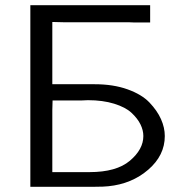

<svg xmlns="http://www.w3.org/2000/svg" viewBox="-20 -714 707 734"><path d="M96 0V-694H554V-628H495L470 -629H221L180 -630V-392H342Q413 -392 467.5 -372.5Q522 -353 551.5 -322Q581 -291 595.5 -258.5Q610 -226 610 -194Q610 -120 547 -65.5Q484 -11 394 -2Q377 0 344 0ZM180 -56H322Q425 -56 476.5 -99.5Q528 -143 528 -194Q528 -216 517 -238.5Q506 -261 483 -282.5Q460 -304 416.5 -317.5Q373 -331 316 -331Q312 -331 304.5 -330.5Q297 -330 293 -330H181L180 -293Z"/></svg>

Font: CMU Sans Serif
Style: Medium
Weight: 500
Version: Version 0.7.0